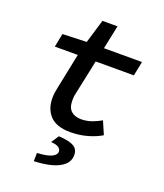

<svg xmlns="http://www.w3.org/2000/svg" viewBox="-155 -733 911 1068"><g transform="rotate(20 300.0 -199.0)"><path d="M308 12Q226 12 188 -28Q150 -68 150 -133Q150 -148 152 -163Q154 -178 158 -197L201 -406H65L81 -486L223 -491L265 -631H354L325 -491H550L533 -406H307L263 -198Q260 -185 259.5 -175.5Q259 -166 259 -157Q259 -115 281 -95.5Q303 -76 339 -76Q373 -76 403 -87Q433 -98 457 -112L490 -36Q458 -16 410 -2Q362 12 308 12ZM173 233 174 184Q233 181 259.5 168Q286 155 286 136Q286 121 272.5 111.5Q259 102 227 100L257 55Q305 58 330 67Q355 76 364 90.5Q373 105 373 124Q373 160 347 183.5Q321 207 276 219Q231 231 173 233Z"/></g></svg>

Font: Source Code Pro ExtraLight SemiBold
Style: Italic
Weight: 600
Italic angle: -11°
Monospace: yes
Version: Version 1.016;hotconv 1.0.116;makeotfexe 2.5.65601